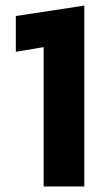

<svg xmlns="http://www.w3.org/2000/svg" viewBox="-20 -674 380 694"><path d="M284.8 0V-653.8L37.2 -616.1V-486.8L137.8 -503.7V0Z"/></svg>

Font: Arad-VF Thin Dots1
Style: Regular
Weight: 100
Designer: Mohammad Darvishi
Version: Version 1.000;August 30, 2024;FontCreator 15.0.0.2992 64-bit